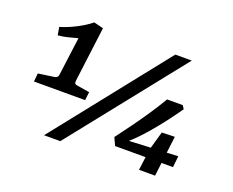

<svg xmlns="http://www.w3.org/2000/svg" viewBox="-98 -747 1103 910"><g transform="rotate(20 453.5 -292.0)"><path d="M249 -297Q248 -288 249.5 -282.5Q251 -277 264 -275L326 -265L321 -223H63L67 -265L144 -276Q154 -277 159.5 -281.5Q165 -286 166 -297L191 -488Q167 -481 142 -475Q117 -469 94 -467L87 -507Q127 -519 167.5 -540Q208 -561 236 -584L284 -572ZM195 0 649 -572H732L277 0ZM511 -106Q542 -147 572 -188.5Q602 -230 630.5 -272.5Q659 -315 685 -359H764L775 -342Q714 -255 659 -191.5Q604 -128 560 -94L550 -111L827 -124L821 -67H529ZM688 -108 715 -203 780 -205 755 0H674Z"/></g></svg>

Font: Rasa SemiBold
Style: Italic
Weight: 600
Italic angle: -7.10001°
Designer: Anna Giedrys (Yrsa+Rasa design), David Brezina (Yrsa art-direction, Rasa art-direction, design)
Foundry: Rosetta Type Foundry
Version: Version 2.004